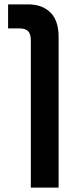

<svg xmlns="http://www.w3.org/2000/svg" viewBox="-20 -618 365 878"><path d="M121 240V-433Q121 -462 109 -475Q97 -488 70 -488H17V-598H108Q173 -598 210.5 -561Q248 -524 248 -449V240Z"/></svg>

Font: Noto Sans Hebrew SemiBold
Style: Regular
Weight: 600
Designer: Monotype Design Team
Foundry: Monotype Imaging Inc.
Version: Version 2.003